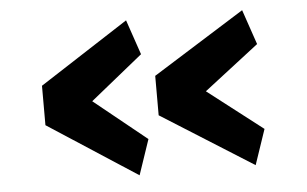

<svg xmlns="http://www.w3.org/2000/svg" viewBox="-44 -637 1078 674"><g transform="rotate(-5 495.5 -300.0)"><path d="M108 -231V-370L422 -573L464 -450L279 -300.5L464 -151L422 -27ZM507 -231V-370L831 -573L873 -450L679.5 -300.5L873 -151L831 -27Z"/></g></svg>

Font: Merriweather Sans ExtraBold
Style: Regular
Weight: 800
Designer: Eben Sorkin
Foundry: Eben Sorkin
Version: Version 2.001; ttfautohint (v1.8.3)